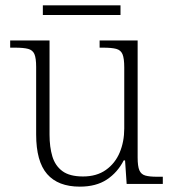

<svg xmlns="http://www.w3.org/2000/svg" viewBox="-20 -687 650 717"><path d="M278 10Q197 10 156 -37Q115 -84 115 -185V-437Q115 -470 108.5 -485Q102 -500 85 -504.5Q68 -509 36 -509H18V-536H165V-184Q165 -138 175.5 -103Q186 -68 213 -48Q240 -28 290 -28Q341 -28 375.5 -52.5Q410 -77 427 -117.5Q444 -158 444 -207V-435Q444 -469 437.5 -484.5Q431 -500 414 -504.5Q397 -509 365 -509H352V-536H494V-99Q494 -66 500.5 -51Q507 -36 522.5 -31.5Q538 -27 566 -27H588V0H453L447 -88H442Q419 -43 379 -16.5Q339 10 278 10ZM140 -631V-667H430V-631Z"/></svg>

Font: Noto Serif Tibetan ExtraLight
Style: Regular
Weight: 200
Designer: Monotype Design Team
Foundry: Monotype Imaging Inc.
Version: Version 2.103; ttfautohint (v1.8.4.7-5d5b)